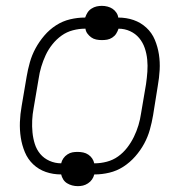

<svg xmlns="http://www.w3.org/2000/svg" viewBox="-20 -588 640 656"><path d="M246 48Q236 48 226.5 45.5Q217 43 209 38Q201 33 196 25Q191 17 189 8Q161 8 136.5 -0.5Q112 -9 93.5 -26.5Q75 -44 65 -68Q55 -92 51 -118Q47 -144 48 -171Q49 -198 54 -226L71 -326Q75 -350 82 -375Q89 -400 101.5 -423Q114 -446 131.5 -466.5Q149 -487 171.5 -501.5Q194 -516 219.5 -522Q245 -528 269 -528H271Q274 -537 279 -545Q284 -553 292.5 -558.5Q301 -564 310 -566Q319 -568 328 -568Q338 -568 347.5 -565.5Q357 -563 364.5 -558Q372 -553 377.5 -545Q383 -537 384 -528Q412 -528 436.5 -519.5Q461 -511 480 -493.5Q499 -476 509 -452Q519 -428 523 -402Q527 -376 525.5 -349Q524 -322 519 -294L503 -194Q499 -170 492 -145Q485 -120 472.5 -97Q460 -74 442 -53.5Q424 -33 401.5 -18.5Q379 -4 353.5 2Q328 8 304 8H302Q300 17 294.5 25Q289 33 280.5 38.5Q272 44 263.5 46Q255 48 246 48ZM302 -30H304Q324 -30 345 -35.5Q366 -41 383.5 -53.5Q401 -66 414.5 -83.5Q428 -101 437.5 -120.5Q447 -140 453 -160Q459 -180 462 -201L479 -301Q482 -322 483.5 -343Q485 -364 483 -384.5Q481 -405 474.5 -424Q468 -443 455.5 -458Q443 -473 424.5 -481.5Q406 -490 385 -490Q382 -481 377 -473Q372 -465 363.5 -459.5Q355 -454 346 -452.5Q337 -451 328 -451Q318 -451 308.5 -453Q299 -455 291.5 -460.5Q284 -466 278.5 -473.5Q273 -481 272 -490H270Q250 -490 229 -484.5Q208 -479 190.5 -466.5Q173 -454 159 -436.5Q145 -419 136 -399.5Q127 -380 121 -360Q115 -340 112 -319L95 -219Q91 -198 90 -177Q89 -156 91 -135.5Q93 -115 99 -96Q105 -77 117.5 -62Q130 -47 149 -38.5Q168 -30 189 -30Q191 -39 196.5 -47Q202 -55 210.5 -60.5Q219 -66 227.5 -67.5Q236 -69 245 -69Q255 -69 264.5 -67Q274 -65 282 -59.5Q290 -54 295 -46.5Q300 -39 302 -30Z"/></svg>

Font: Iosevka Extralight Extended
Style: Italic
Weight: 200
Width: 7
Italic angle: -9°
Monospace: yes
Designer: Belleve Invis
Foundry: Belleve Invis
Version: Version 32.5.0; ttfautohint (v1.8.4)